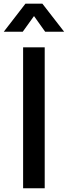

<svg xmlns="http://www.w3.org/2000/svg" viewBox="-45 -1002 362 1022"><path d="M193 0H78V-750H193ZM-25 -833 90.5 -982.5H180.5L296.5 -833H195.5L136 -916.5L76 -833Z"/></svg>

Font: Mohave Light SemiBold
Style: Regular
Weight: 600
Version: Version 2.003